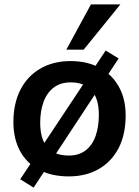

<svg xmlns="http://www.w3.org/2000/svg" viewBox="-20 -796 632 874"><path d="M133 58 72 20 461 -566 520 -530ZM293 7Q215 7 158 -23Q101 -53 71 -109Q41 -165 41 -240Q41 -325 73 -387.5Q105 -450 164 -484Q223 -518 301 -518Q378 -518 434.5 -487Q491 -456 521.5 -400.5Q552 -345 552 -271Q552 -184 520 -122Q488 -60 429.5 -26.5Q371 7 293 7ZM293 -88Q340 -88 370.5 -112Q401 -136 415.5 -178Q430 -220 430 -274Q430 -346 397.5 -383.5Q365 -421 302 -421Q255 -421 224 -397Q193 -373 178 -331.5Q163 -290 163 -237Q163 -163 195.5 -125.5Q228 -88 293 -88ZM361 -570H282L394 -776H528Z"/></svg>

Font: Muli
Style: Bold Italic
Weight: 700
Italic angle: -4.541°
Designer: Vernon Adams
Foundry: Vernon Adams
Version: Version 2.100; ttfautohint (v1.8.1.43-b0c9)